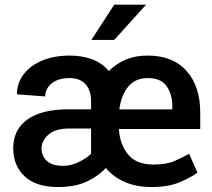

<svg xmlns="http://www.w3.org/2000/svg" viewBox="-20 -770 885 801"><path d="M612.3 10.3Q548.8 10.3 500.7 -10.7Q452.6 -31.7 421.4 -69.3Q395.5 -39.1 345.9 -14.4Q296.4 10.3 221.2 10.3Q131.3 10.3 83.3 -33.9Q35.2 -78.1 35.2 -151.9Q35.2 -229 94.2 -271.5Q153.3 -314 267.1 -314H359.9V-348.1Q359.9 -393.1 336.7 -418.7Q313.5 -444.3 270 -444.3Q222.7 -444.3 195.6 -421.9Q168.5 -399.4 168.5 -367.7L50.8 -376.5Q50.8 -423.3 78.4 -459.7Q106 -496.1 155.5 -517.1Q205.1 -538.1 271 -538.1Q324.2 -538.1 366 -522Q407.7 -505.9 434.1 -473.6Q464.4 -504.4 505.4 -521.5Q546.4 -538.6 596.7 -538.1Q701.2 -538.1 758.3 -473.9Q815.4 -409.7 815.4 -300.3V-231.9H476.1Q479.5 -168.9 513.9 -126.2Q548.3 -83.5 620.6 -83.5Q674.3 -83.5 708.3 -98.4Q742.2 -113.3 769 -128.4L803.7 -49.8Q782.7 -33.2 733.9 -11.5Q685.1 10.3 612.3 10.3ZM596.7 -444.3Q543.5 -444.3 514.2 -407.5Q484.9 -370.6 478 -313.5H698.7V-327.6Q698.7 -377 675 -410.6Q651.4 -444.3 596.7 -444.3ZM243.7 -78.1Q274.9 -78.1 307.1 -93.3Q339.4 -108.4 359.9 -128.4V-233.9H268.1Q211.4 -233.9 182.4 -208.5Q153.3 -183.1 153.3 -149.9Q153.3 -119.1 175.5 -98.6Q197.8 -78.1 243.7 -78.1ZM361.3 -603.5 456.5 -750.5H589.4L456.5 -603.5Z"/></svg>

Font: Vazirmatn FD Medium
Style: Regular
Weight: 500
Designer: Saber Rastikerdar
Foundry: Saber Rastikerdar
Version: Version 33.003